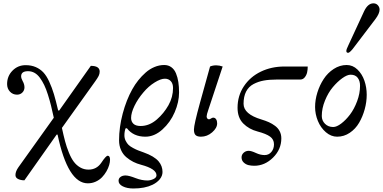

<svg xmlns="http://www.w3.org/2000/svg" viewBox="-20 -791 2238 1122"><path d="M21.5 -299.8Q21.5 -346.2 53 -378.2Q84.5 -410.2 129.9 -410.2Q163.1 -410.2 189 -398.9Q214.8 -387.7 233.4 -367.9Q252 -348.1 267.8 -313.5Q283.7 -278.8 295.2 -240.7Q306.6 -202.6 319.8 -145.5H326.2L510.7 -406.2Q562.5 -406.2 562.5 -372.6Q562.5 -359.4 556.4 -347.2Q550.3 -335 536.6 -315.9L341.8 -43.5Q351.6 2 360.4 34.9Q369.1 67.9 382.6 100.8Q396 133.8 411.4 154.3Q426.8 174.8 448.7 187.5Q470.7 200.2 497.1 200.2Q544.9 200.2 572.3 159.7Q599.1 119.1 609.4 119.1Q623 119.1 623 142.6Q623 156.2 617.9 173.8Q612.8 191.4 602.1 210.2Q591.3 229 576.4 244.6Q561.5 260.3 539.8 270.3Q518.1 280.3 493.2 280.3Q376.5 280.3 316.4 -4.4H311L122.6 262.7Q101.6 262.7 85.9 255.1Q70.3 247.6 70.3 231.9Q70.3 210.9 87.9 186L294.4 -103Q285.6 -143.6 278.1 -174.1Q270.5 -204.6 260 -237.8Q249.5 -271 238.3 -294.2Q227.1 -317.4 212.9 -336.7Q198.7 -356 181.4 -365.5Q164.1 -375 144 -375Q103.5 -375 103.5 -345.2Q103.5 -333.5 112.3 -317.4Q123 -298.8 123 -280.3Q123 -262.7 110.6 -250.2Q98.1 -237.8 79.6 -237.8Q54.7 -237.8 38.1 -255.6Q21.5 -273.4 21.5 -299.8Z M672.9 265.6Q672.9 251 684.6 242.7Q696.3 234.4 713.4 234.4Q733.4 234.4 772.9 250Q808.6 263.7 841.8 263.7Q858.9 263.7 876.7 255.4Q894.5 247.1 894.5 233.4Q894.5 195.8 804.7 171.9Q780.3 165.5 759.3 155Q738.3 144.5 718.5 127.9Q698.7 111.3 687.3 85.9Q675.8 60.5 675.8 29.3Q675.8 -46.9 697 -127Q718.3 -207 752.9 -269Q769 -297.9 788.3 -322Q807.6 -346.2 831.1 -366.9Q854.5 -387.7 882.6 -399.4Q910.6 -411.1 939.5 -411.1Q963.9 -411.1 981.4 -398.2Q999 -385.3 1008.5 -362.1Q1018.1 -338.9 1022.2 -311.5Q1026.4 -284.2 1026.4 -250.5Q1026.4 -194.8 1001 -135.5Q975.6 -76.2 929 -34.2Q882.3 7.8 829.6 7.8Q759.3 7.8 721.7 -41.5L713.9 -41Q707 -22.9 707 0Q707 17.1 714.4 31.7Q721.7 46.4 731.2 55.7Q740.7 64.9 758.3 74.2Q775.9 83.5 787.4 87.9Q798.8 92.3 819.3 99.6Q881.3 121.6 907.2 152.3Q929.7 179.2 929.7 213.9Q929.7 236.3 914.1 255.9Q898.4 275.4 871.6 288.6Q826.2 310.5 759.3 310.5Q722.7 310.5 697.8 298.1Q672.9 285.6 672.9 265.6ZM746.1 -101.6Q746.1 -80.6 759.8 -67.6Q773.4 -54.7 801.8 -54.7Q852.5 -54.7 896.5 -92.8Q937.5 -128.4 964.4 -176Q991.2 -223.6 991.2 -276.9Q991.2 -302.7 978 -316.9Q964.8 -331.1 943.4 -331.1Q918.9 -331.1 883.3 -308.8Q847.7 -286.6 817.9 -251Q786.1 -213.9 766.1 -172.9Q746.1 -131.8 746.1 -101.6Z M1113.3 -34.2Q1113.3 -62 1148.4 -189.5L1207.5 -402.3Q1223.1 -409.2 1243.2 -409.2Q1262.2 -409.2 1281.2 -402.3L1197.8 -150.4Q1187.5 -121.1 1187.5 -110.8Q1187.5 -103.5 1191.4 -98.6Q1195.3 -93.8 1201.2 -93.8Q1205.6 -93.8 1212.4 -98.1Q1220.2 -103.5 1225.6 -103.5Q1236.8 -103.5 1242.9 -94Q1249 -84.5 1249 -70.3Q1249 -43 1219.7 -17.6Q1190.4 7.8 1154.3 7.8Q1133.3 7.8 1123.3 -1.2Q1113.3 -10.3 1113.3 -34.2Z M1368.2 -161.1Q1368.2 -231 1404.8 -286.4Q1441.4 -341.8 1503.7 -372.1Q1565.9 -402.3 1641.6 -402.3H1778.3Q1778.3 -383.8 1774.7 -367.7Q1771 -351.6 1760.7 -338.9Q1750.5 -326.2 1734.4 -326.2H1597.7Q1554.2 -326.2 1521.7 -320.3Q1489.3 -314.5 1461.2 -299.6Q1433.1 -284.7 1418.2 -255.9Q1403.3 -227.1 1403.3 -184.6Q1403.3 -124 1507.8 -92.8Q1532.2 -85.4 1551.3 -76.9Q1570.3 -68.4 1587.6 -55.4Q1605 -42.5 1614.5 -23.9Q1624 -5.4 1624 17.6Q1624 82 1575.7 129.9Q1527.3 177.7 1465.8 177.7Q1447.3 177.7 1431.6 173.8Q1416 169.9 1403.8 158.2Q1391.6 146.5 1391.6 128.4Q1391.6 112.8 1403.8 101.6Q1416 90.3 1433.6 90.3Q1448.2 90.3 1475.6 103Q1501.5 115.2 1526.4 115.2Q1550.8 115.2 1565.9 96.9Q1581.1 78.6 1581.1 52.2Q1581.1 23.9 1558.3 7.3Q1535.6 -9.3 1485.4 -22.5Q1435.1 -35.6 1401.6 -69.3Q1368.2 -103 1368.2 -161.1Z M2003.9 -493.2Q2003.9 -502.4 2014.6 -523.9L2107.4 -724.6Q2129.4 -771.5 2162.1 -771.5Q2178.2 -771.5 2188.2 -760.3Q2198.2 -749 2198.2 -734.9Q2198.2 -711.4 2172.9 -678.2L2041.5 -505.4Q2022.5 -482.4 2014.6 -482.4Q2003.9 -482.4 2003.9 -493.2ZM1821.3 -166Q1821.3 -207.5 1834.7 -250.5Q1848.1 -293.5 1871.6 -329.3Q1895 -365.2 1930.4 -388.2Q1965.8 -411.1 2005.9 -411.1Q2041.5 -411.1 2068.8 -384.8Q2096.2 -358.4 2109.6 -319.3Q2123 -280.3 2123 -237.3Q2123 -195.3 2111.3 -152.6Q2099.6 -109.9 2078.6 -73.7Q2057.6 -37.6 2023.9 -14.9Q1990.2 7.8 1950.2 7.8Q1914.6 7.8 1884.3 -18.3Q1854 -44.4 1837.6 -84.2Q1821.3 -124 1821.3 -166ZM1860.4 -113.3Q1860.4 -86.4 1879.2 -67.6Q1897.9 -48.8 1927.2 -48.8Q1947.3 -48.8 1974.1 -69.1Q2001 -89.4 2025.4 -121.6Q2049.8 -153.8 2066.9 -199.5Q2084 -245.1 2084 -290Q2084 -318.4 2070.3 -336.4Q2056.6 -354.5 2028.8 -354.5Q2008.8 -354.5 1980.2 -334Q1951.7 -313.5 1924.8 -281.5Q1897.9 -249.5 1879.2 -203.6Q1860.4 -157.7 1860.4 -113.3Z"/></svg>

Font: Theano Old Style
Style: Regular
Weight: 400
Designer: Alexey Kryukov
Version: Version 2.00